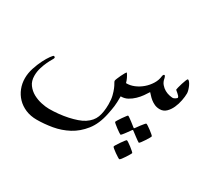

<svg xmlns="http://www.w3.org/2000/svg" viewBox="-93 -362 844 765"><g transform="rotate(30 329.0 20.0)"><path d="M604 -149.9Q604 -135.3 600.3 -116.5Q596.7 -97.7 589.1 -80.8Q581.5 -64 569.6 -52.5Q557.6 -41 541 -41Q527.3 -41 516.6 -45.9Q505.9 -50.8 497.8 -57.4Q489.7 -64 483.9 -70.6Q478 -77.1 474.1 -81.1Q468.3 -71.3 459.2 -58.6Q450.2 -45.9 438.5 -34.7Q426.8 -23.4 412.8 -15.6Q398.9 -7.8 382.8 -7.8H380.9Q380.9 8.3 380.4 18.8Q379.9 29.3 378.9 38.1Q377.9 46.9 376.2 55.7Q374.5 64.5 372.1 77.1Q361.8 128.4 336.4 160.4Q311 192.4 278.1 210Q245.1 227.5 208.3 233.9Q171.4 240.2 137.2 240.2Q108.9 240.2 85.9 230.5Q63 220.7 47.1 204.1Q31.2 187.5 22.7 165.8Q14.2 144 14.2 120.1Q14.2 96.7 22 72.8Q29.8 48.8 39.6 29.5Q49.3 10.3 58.3 -2Q67.4 -14.2 69.8 -14.2Q72.3 -14.2 74.2 -12.5Q76.2 -10.7 76.2 -8.8Q76.2 -5.9 70.8 2.9Q65.4 11.7 59.1 25.1Q52.7 38.6 47.4 55.9Q42 73.2 42 92.8Q42 117.2 54.2 133.5Q66.4 149.9 84.2 159.7Q102.1 169.4 122.3 173.8Q142.6 178.2 158.2 178.2Q179.2 178.2 201.2 176Q223.1 173.8 243.7 169.4Q264.2 165 281.7 158.9Q299.3 152.8 311 145Q336.9 127.9 345.9 104Q355 80.1 355 43.9Q355 21 350.8 4.9Q346.7 -11.2 342 -22.2Q337.4 -33.2 333.3 -39.8Q329.1 -46.4 329.1 -49.8Q329.1 -52.7 332.5 -61Q335.9 -69.3 340.3 -78.6Q344.7 -87.9 348.9 -95Q353 -102.1 355 -102.1Q360.8 -93.8 365.5 -84.2Q370.1 -74.7 373 -64Q391.6 -63.5 410.2 -71.3Q428.7 -79.1 444.1 -92.3Q459.5 -105.5 470.2 -122.8Q481 -140.1 482.9 -159.2Q484.4 -168.9 490.2 -168.9Q491.2 -168 492.7 -166Q494.6 -163.6 496.1 -157.2Q498.5 -142.1 507.1 -132.1Q515.6 -122.1 526.1 -116.2Q536.6 -110.4 547.1 -108.2Q557.6 -106 564 -106Q565.4 -106 568.4 -107.2Q571.3 -108.4 574 -110.1Q576.7 -111.8 578.9 -113.8Q581.1 -115.7 581.1 -117.2Q581.1 -120.6 577.6 -124.5Q574.2 -128.4 570.1 -131.8Q565.9 -135.3 562.5 -138.2Q559.1 -141.1 559.1 -142.1Q559.1 -143.6 561.3 -152.8Q563.5 -162.1 566.9 -172.6Q570.3 -183.1 573.7 -191.7Q577.1 -200.2 579.1 -200.2Q583 -200.2 587.4 -194.6Q591.8 -189 595.5 -180.9Q599.1 -172.9 601.6 -164.3Q604 -155.8 604 -149.9ZM567.9 68.4Q567.9 70.3 563.5 77.9Q559.1 85.4 553.5 94Q547.9 102.5 542.7 109.4Q537.6 116.2 535.6 116.2Q534.7 116.2 528.1 111.6Q521.5 106.9 513.7 101.1Q504.9 94.2 493.7 85.9Q490.7 83.5 489.5 84Q488.3 84.5 486.8 86.9Q479 97.2 473.1 106Q467.8 113.3 462.9 119.1Q458 125 456.5 125Q455.6 125 448.5 120.4Q441.4 115.7 433.3 109.6Q425.3 103.5 418.9 98.1Q412.6 92.8 412.6 91.3Q412.6 89.8 417.2 82Q421.9 74.2 427.7 65.9Q433.6 57.6 438.7 50.8Q443.8 43.9 444.8 43.9Q447.3 43.9 453.6 48.6Q460 53.2 467.3 58.6Q476.1 64.9 485.8 73.2Q488.8 75.7 489.7 75.9Q490.7 76.2 493.7 72.3L507.3 53.7Q512.7 46.9 517.6 41Q522.5 35.2 523.9 35.2Q525.9 35.2 533 39.8Q540 44.4 547.9 50.3Q555.7 56.2 561.8 61.5Q567.9 66.9 567.9 68.4ZM533.7 165Q533.7 166.5 529.3 174.1Q524.9 181.6 519.5 189.9Q514.2 198.2 508.8 205.1Q503.4 211.9 501 211.9Q499.5 211.9 492.4 207.5Q485.4 203.1 477.3 197.5Q469.2 191.9 462.9 186.5Q456.5 181.2 456.5 179.2Q456.5 177.2 461.2 169.7Q465.8 162.1 471.7 153.6Q477.5 145 482.9 138.2Q488.3 131.3 489.7 131.3Q491.7 131.3 498.8 136Q505.9 140.6 513.7 146.7Q521.5 152.8 527.6 158.2Q533.7 163.6 533.7 165Z"/></g></svg>

Font: Scheherazade Urdu
Style: Regular
Weight: 400
Designer: SIL International
Foundry: SIL International
Version: Version 1.005 (build 117/117)